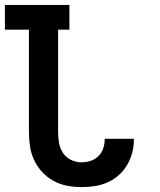

<svg xmlns="http://www.w3.org/2000/svg" viewBox="-31 -755 651 783"><path d="M301 8Q272 8 243 2.5Q214 -3 188 -17Q162 -31 141.5 -53Q121 -75 108.5 -101.5Q96 -128 91.5 -157Q87 -186 87 -215V-634H-11V-735H252V-634H206V-215Q206 -193 210 -171Q214 -149 226 -131Q238 -113 258.5 -103Q279 -93 301 -93Q320 -93 338.5 -99Q357 -105 370.5 -118.5Q384 -132 390 -150Q396 -168 396 -187V-189H515V-185Q515 -158 508 -131.5Q501 -105 487 -81.5Q473 -58 452.5 -40Q432 -22 407 -11Q382 0 355 4Q328 8 301 8Z"/></svg>

Font: Iosevka HT Extended
Style: Bold
Weight: 700
Width: 7
Monospace: yes
Designer: Belleve Invis
Foundry: Belleve Invis
Version: Version 32.3.0; ttfautohint (v1.8.4)